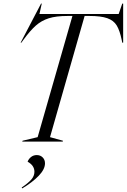

<svg xmlns="http://www.w3.org/2000/svg" viewBox="-20 -790 707 1071"><path d="M209 -770H213L200 -712H642L662 -770H667V-552H662L659 -567Q648 -620 631 -648Q614 -676 578.5 -688.5Q543 -701 479 -701H452L259 -25L331 -5L330 0H104L106 -5L190 -25L384 -701H357Q293 -701 252 -688Q211 -675 179.5 -647Q148 -619 110 -567L99 -552H95ZM172 168Q172 133 134 112Q140 96 153.5 85.5Q167 75 185 75Q205 75 218 88Q231 101 231 121Q231 154 196 190.5Q161 227 104 261L101 256Q139 230 155.5 210.5Q172 191 172 168Z"/></svg>

Font: Nyght Serif Light Italic
Style: Regular
Weight: 300
Italic angle: -16°
Designer: Maksym Kobuzan
Version: Version 0.410